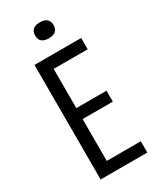

<svg xmlns="http://www.w3.org/2000/svg" viewBox="-210 -894 788 958"><g transform="rotate(-30 183.5 -415.5)"><path d="M69 0V-660H142V0ZM93 0V-65H338V0ZM93 -306V-369H316V-306ZM93 -595V-660H338V-595ZM197 -739Q172 -739 158.5 -750.5Q145 -762 145 -784Q145 -808 158.5 -819.5Q172 -831 197 -831Q224 -831 237.5 -819.5Q251 -808 251 -785Q251 -762 237.5 -750.5Q224 -739 197 -739Z"/></g></svg>

Font: Bricolage Grotesque Condensed Light
Style: Regular
Weight: 300
Width: 3
Designer: Mathieu Triay
Foundry: Atelier Triay
Version: Version 1.000;gftools[0.9.30]